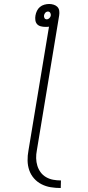

<svg xmlns="http://www.w3.org/2000/svg" viewBox="-20 -755 440 964"><path d="M285 189Q259 189 234.5 185Q210 181 188.5 170Q167 159 151 141Q135 123 127 100Q119 77 118.5 51.5Q118 26 123 0L226 -621Q220 -620 216 -620Q212 -620 208 -620Q196 -620 184.5 -623Q173 -626 166 -634Q159 -642 157.5 -654Q156 -666 158 -677Q160 -689 165.5 -700.5Q171 -712 180.5 -720Q190 -728 202.5 -731.5Q215 -735 227 -735Q238 -735 249.5 -731.5Q261 -728 268.5 -720Q276 -712 277.5 -700.5Q279 -689 277 -677L165 0Q161 20 161.5 39.5Q162 59 167.5 77Q173 95 184 110Q195 125 211.5 134.5Q228 144 247 147.5Q266 151 286 151ZM215 -658Q222 -658 228 -664Q234 -670 235 -677Q236 -685 232 -691Q228 -697 221 -697Q213 -697 207.5 -691Q202 -685 201 -677Q200 -670 203.5 -664Q207 -658 215 -658Z"/></svg>

Font: Iosevka Aile Extralight
Style: Italic
Weight: 200
Italic angle: -9°
Designer: Belleve Invis
Foundry: Belleve Invis
Version: Version 31.1.0; ttfautohint (v1.8.4)